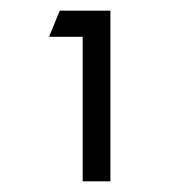

<svg xmlns="http://www.w3.org/2000/svg" viewBox="-20 -661 336 360"><path d="M187 -321V-641H92L72 -592H135V-321Z"/></svg>

Font: Roundo
Style: Regular
Weight: 400
Designer: Shiva Nallaperumal
Foundry: Indian Type Foundry
Version: Version 2.000